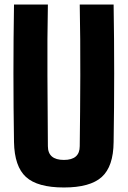

<svg xmlns="http://www.w3.org/2000/svg" viewBox="-20 -820 565 850"><path d="M263 10Q146 10 95 -36.5Q44 -83 42 -191Q37 -496 42 -800H192Q189 -649 190 -486.5Q191 -324 192 -173Q192 -112 263 -112Q333 -112 333 -173Q335 -324 335.5 -486.5Q336 -649 333 -800H483Q488 -496 483 -191Q482 -83 430.5 -36.5Q379 10 263 10Z"/></svg>

Font: Big Shoulders Text Black
Style: Regular
Weight: 900
Designer: Patric King
Foundry: XO Type Co
Version: Version 1.000; ttfautohint (v1.8.2)